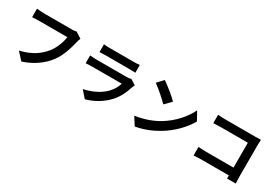

<svg xmlns="http://www.w3.org/2000/svg" viewBox="34 -1739 3931 2769"><g transform="rotate(30 2000.0 -354.5)"><path d="M889 -666 790 -729C764 -722 732 -721 712 -721C656 -721 324 -721 250 -721C217 -721 160 -726 130 -729V-588C156 -590 204 -592 249 -592C324 -592 655 -592 715 -592C702 -507 664 -393 598 -310C517 -209 404 -122 206 -75L315 44C493 -13 626 -112 717 -232C800 -343 844 -498 867 -596C872 -617 880 -646 889 -666Z M1223 -767V-638C1252 -640 1295 -641 1327 -641C1387 -641 1654 -641 1710 -641C1746 -641 1793 -640 1820 -638V-767C1792 -763 1743 -762 1712 -762C1654 -762 1390 -762 1327 -762C1293 -762 1251 -763 1223 -767ZM1904 -477 1815 -532C1801 -526 1774 -522 1742 -522C1673 -522 1316 -522 1247 -522C1216 -522 1173 -525 1131 -528V-398C1173 -402 1223 -403 1247 -403C1337 -403 1679 -403 1730 -403C1712 -347 1681 -285 1627 -230C1551 -152 1431 -86 1281 -55L1380 58C1508 22 1636 -46 1737 -158C1812 -241 1855 -338 1885 -435C1889 -446 1897 -464 1904 -477Z M2241 -760 2147 -660C2220 -609 2345 -500 2397 -444L2499 -548C2441 -609 2311 -713 2241 -760ZM2116 -94 2200 38C2341 14 2470 -42 2571 -103C2732 -200 2865 -338 2941 -473L2863 -614C2800 -479 2670 -326 2499 -225C2402 -167 2272 -116 2116 -94Z M3144 -167V-24C3177 -27 3234 -30 3273 -30H3729L3728 22H3873C3871 -8 3869 -61 3869 -96V-614C3869 -643 3871 -683 3872 -706C3855 -705 3813 -704 3784 -704H3280C3246 -704 3194 -706 3157 -710V-571C3185 -573 3239 -575 3281 -575H3730V-161H3269C3224 -161 3179 -164 3144 -167Z"/></g></svg>

Font: Noto Sans CJK SC
Style: Bold
Weight: 700
Designer: Ryoko NISHIZUKA 西塚涼子 (kana, bopomofo & ideographs); Paul D. Hunt (Latin, Greek & Cyrillic); Sandoll Communications 산돌커뮤니
Foundry: Adobe
Version: Version 2.004;hotconv 1.0.118;makeotfexe 2.5.65603